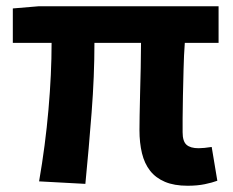

<svg xmlns="http://www.w3.org/2000/svg" viewBox="-20 -580 745 614"><path d="M580 14Q537 14 507.5 1.5Q478 -11 460 -34Q442 -57 434 -90Q426 -123 426 -164Q426 -179 426.5 -210.5Q427 -242 428 -281Q429 -320 430 -362.5Q431 -405 431 -443H282Q282 -337 273 -220.5Q264 -104 253 8L105 0Q125 -115 135 -229.5Q145 -344 145 -443H21V-553L104 -560H679V-443H571Q568 -403 567 -358Q566 -313 565 -272.5Q564 -232 564 -201Q564 -170 564 -157Q564 -128 576.5 -117Q589 -106 615 -106Q623 -106 633.5 -107Q644 -108 657 -110L675 -2Q659 4 635 9Q611 14 580 14Z"/></svg>

Font: SpoqaHanSansJP-Bold
Style: Regular
Weight: 700
Designer: [Source Han Sans]
Ryoko NISHIZUKA  (kana & ideographs); Paul D. Hunt (Latin, Greek & Cyrillic); Wenlong ZHANG  (bopomofo
Foundry: Spoqa (http://bi.spoqa.com)
Version: Version 1.002.20150607